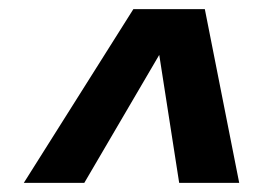

<svg xmlns="http://www.w3.org/2000/svg" viewBox="-20 -731 575 419"><path d="M164 -332H32L271 -711H374L359 -665ZM371 -332 319 -666 325 -711H427L502 -332Z"/></svg>

Font: Roboto Serif 20pt
Style: Bold Italic
Weight: 700
Italic angle: -10°
Version: Version 1.007